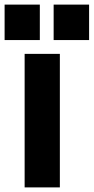

<svg xmlns="http://www.w3.org/2000/svg" viewBox="-52 -814 407 834"><path d="M55 0V-580H208V0ZM335 -794V-640H181V-794ZM121 -794V-640H-32V-794Z"/></svg>

Font: Orbitron
Style: Black
Weight: 900
Designer: Matt McInerney
Foundry: Matt McInerney
Version: 1.000